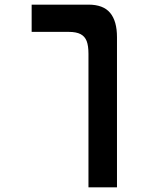

<svg xmlns="http://www.w3.org/2000/svg" viewBox="-20 -629 640 828"><path d="M276.5 -491.5H116.5V-609H361.5Q425.5 -609 455 -573.5Q484.5 -538 484.5 -469V179H361.5V-397Q361.5 -431.5 353.8 -451.8Q346 -472 327.5 -481.8Q309 -491.5 276.5 -491.5Z"/></svg>

Font: JuliaMono SemiBold
Style: Regular
Weight: 600
Monospace: yes
Designer: cormullion
Foundry: corm
Version: Version 0.055; ttfautohint (v1.8.4)